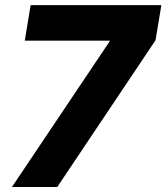

<svg xmlns="http://www.w3.org/2000/svg" viewBox="-20 -748 665 768"><path d="M27.8 0 418.9 -583 419.4 -585.4H79.1L102.5 -727.5H625.5L602.1 -586.9L209 0Z"/></svg>

Font: Inter 24pt ExtraBold
Style: Italic
Weight: 800
Italic angle: -9.3988°
Designer: Rasmus Andersson
Foundry: rsms
Version: Version 4.001;git-66647c0bb